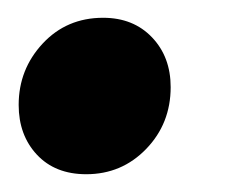

<svg xmlns="http://www.w3.org/2000/svg" viewBox="-20 -179 267 216"><path d="M1 -61Q1 -101 28 -130Q55 -159 96 -159Q130 -159 151 -137Q172 -115 172 -81Q172 -40 144.5 -11.5Q117 17 77 17Q42 17 21.5 -5Q1 -27 1 -61Z"/></svg>

Font: Fira Sans Condensed
Style: Bold Italic
Weight: 700
Width: 3
Italic angle: -8°
Designer: Carrois Corporate & Edenspiekermann AG
Foundry: Carrois Corporate GbR & Edenspiekermann AG
Version: Version 4.203